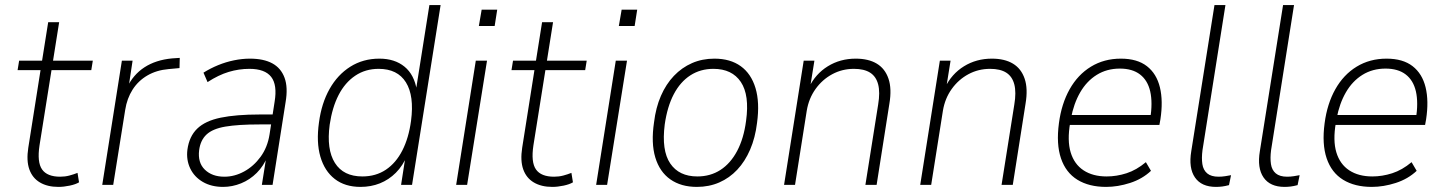

<svg xmlns="http://www.w3.org/2000/svg" viewBox="-20 -725 5665 753"><path d="M209 8Q166 8 136.5 -9.5Q107 -27 95 -61Q83 -95 91 -146L139 -450H49L55 -487H145L169 -638H212L188 -487H344L338 -450H182L135 -155Q125 -89 145 -60.5Q165 -32 216 -32Q235 -32 252 -36.5Q269 -41 284 -47L290 -10Q277 -2 253.5 3Q230 8 209 8Z M381 0 458 -487H500L484 -381H478Q502 -432 546.5 -461Q591 -490 655 -496L685 -498L684 -458L641 -454Q594 -450 558 -429Q522 -408 500 -373.5Q478 -339 471 -294L424 0Z M855 8Q809 8 775.5 -11.5Q742 -31 726 -64.5Q710 -98 715 -138Q722 -190 753.5 -220.5Q785 -251 845.5 -263.5Q906 -276 999 -276H1059L1053 -237H998Q914 -237 864 -228.5Q814 -220 790 -197.5Q766 -175 761 -136Q755 -87 783.5 -59.5Q812 -32 860 -32Q900 -32 937.5 -52.5Q975 -73 1002 -110Q1029 -147 1037 -197L1057 -326Q1068 -392 1043.5 -423.5Q1019 -455 958 -455Q917 -455 877 -443Q837 -431 794 -403L778 -440Q805 -457 835.5 -469.5Q866 -482 898 -488.5Q930 -495 960 -495Q1014 -495 1048 -476.5Q1082 -458 1096 -420Q1110 -382 1100 -324L1049 0H1007L1025 -113H1030Q1014 -74 987 -47Q960 -20 925.5 -6Q891 8 855 8Z M1394 8Q1333 8 1293 -23Q1253 -54 1236.5 -110.5Q1220 -167 1231 -245Q1241 -320 1272.5 -376Q1304 -432 1354 -463.5Q1404 -495 1468 -495Q1528 -495 1566.5 -463.5Q1605 -432 1615 -370H1611L1664 -705H1708L1596 0H1553L1571 -116H1577Q1560 -75 1532.5 -47.5Q1505 -20 1470 -6Q1435 8 1394 8ZM1401 -33Q1454 -33 1493.5 -59.5Q1533 -86 1558 -135Q1583 -184 1592 -251Q1605 -349 1572 -402Q1539 -455 1465 -455Q1413 -455 1373 -428Q1333 -401 1308 -352.5Q1283 -304 1273 -236Q1260 -139 1293.5 -86Q1327 -33 1401 -33Z M1858 -623 1869 -687H1930L1920 -623ZM1769 0 1846 -487H1890L1812 0Z M2146 8Q2103 8 2073.5 -9.5Q2044 -27 2032 -61Q2020 -95 2028 -146L2076 -450H1986L1992 -487H2082L2106 -638H2149L2125 -487H2281L2275 -450H2119L2072 -155Q2062 -89 2082 -60.5Q2102 -32 2153 -32Q2172 -32 2189 -36.5Q2206 -41 2221 -47L2227 -10Q2214 -2 2190.5 3Q2167 8 2146 8Z M2407 -623 2418 -687H2479L2469 -623ZM2318 0 2395 -487H2439L2361 0Z M2713 8Q2651 8 2609 -21.5Q2567 -51 2550 -107.5Q2533 -164 2545 -245Q2552 -303 2572 -349Q2592 -395 2623 -427.5Q2654 -460 2694 -477.5Q2734 -495 2782 -495Q2844 -495 2885 -465.5Q2926 -436 2943 -379.5Q2960 -323 2949 -243Q2942 -185 2922 -138.5Q2902 -92 2871.5 -59.5Q2841 -27 2801 -9.5Q2761 8 2713 8ZM2715 -33Q2766 -33 2805.5 -58.5Q2845 -84 2871 -133Q2897 -182 2906 -251Q2920 -352 2885.5 -403.5Q2851 -455 2778 -455Q2727 -455 2687.5 -429.5Q2648 -404 2622.5 -355.5Q2597 -307 2587 -237Q2574 -135 2608.5 -84Q2643 -33 2715 -33Z M3055 0 3132 -487H3174L3157 -381H3152Q3178 -435 3226.5 -465Q3275 -495 3336 -495Q3386 -495 3418.5 -475.5Q3451 -456 3464.5 -416.5Q3478 -377 3468 -318L3418 0H3374L3424 -315Q3432 -363 3424 -394Q3416 -425 3392.5 -440Q3369 -455 3329 -455Q3283 -455 3244 -434Q3205 -413 3178.5 -376Q3152 -339 3144 -291L3098 0Z M3589 0 3666 -487H3708L3691 -381H3686Q3712 -435 3760.5 -465Q3809 -495 3870 -495Q3920 -495 3952.5 -475.5Q3985 -456 3998.5 -416.5Q4012 -377 4002 -318L3952 0H3908L3958 -315Q3966 -363 3958 -394Q3950 -425 3926.5 -440Q3903 -455 3863 -455Q3817 -455 3778 -434Q3739 -413 3712.5 -376Q3686 -339 3678 -291L3632 0Z M4318 8Q4251 8 4205.5 -20Q4160 -48 4141 -104Q4122 -160 4133 -242Q4143 -318 4175 -375Q4207 -432 4258.5 -463.5Q4310 -495 4376 -495Q4440 -495 4478 -465.5Q4516 -436 4529 -382.5Q4542 -329 4531 -257L4527 -235H4160L4167 -274H4511L4491 -258Q4501 -323 4491 -366.5Q4481 -410 4451 -433Q4421 -456 4372 -456Q4321 -456 4281.5 -431.5Q4242 -407 4216.5 -363Q4191 -319 4180 -260L4177 -243Q4165 -174 4179 -127.5Q4193 -81 4229.5 -57Q4266 -33 4320 -33Q4359 -33 4398 -45.5Q4437 -58 4474 -89L4494 -55Q4460 -23 4412 -7.5Q4364 8 4318 8Z M4749 8Q4692 8 4666.5 -29Q4641 -66 4652 -132L4743 -705H4786L4696 -136Q4692 -105 4695.5 -81.5Q4699 -58 4714.5 -45Q4730 -32 4759 -32Q4772 -32 4785 -34Q4798 -36 4808 -38L4800 1Q4785 5 4773 6.5Q4761 8 4749 8Z M5018 8Q4961 8 4935.5 -29Q4910 -66 4921 -132L5012 -705H5055L4965 -136Q4961 -105 4964.5 -81.5Q4968 -58 4983.5 -45Q4999 -32 5028 -32Q5041 -32 5054 -34Q5067 -36 5077 -38L5069 1Q5054 5 5042 6.5Q5030 8 5018 8Z M5360 8Q5293 8 5247.5 -20Q5202 -48 5183 -104Q5164 -160 5175 -242Q5185 -318 5217 -375Q5249 -432 5300.5 -463.5Q5352 -495 5418 -495Q5482 -495 5520 -465.5Q5558 -436 5571 -382.5Q5584 -329 5573 -257L5569 -235H5202L5209 -274H5553L5533 -258Q5543 -323 5533 -366.5Q5523 -410 5493 -433Q5463 -456 5414 -456Q5363 -456 5323.5 -431.5Q5284 -407 5258.5 -363Q5233 -319 5222 -260L5219 -243Q5207 -174 5221 -127.5Q5235 -81 5271.5 -57Q5308 -33 5362 -33Q5401 -33 5440 -45.5Q5479 -58 5516 -89L5536 -55Q5502 -23 5454 -7.5Q5406 8 5360 8Z"/></svg>

Font: Nunito Sans 10pt SemiCondensed ExtraLight
Style: Italic
Weight: 250
Width: 4
Italic angle: -9°
Designer: Vernon Adams
Foundry: Vernon Adams
Version: Version 3.101;gftools[0.9.27]